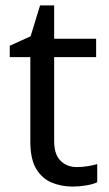

<svg xmlns="http://www.w3.org/2000/svg" viewBox="-20 -679 401 709"><path d="M264 -62Q284 -62 305 -65.5Q326 -69 339 -73V-6Q325 1 299 5.5Q273 10 249 10Q207 10 171.5 -4.5Q136 -19 114 -55Q92 -91 92 -156V-468H16V-510L93 -545L128 -659H180V-536H335V-468H180V-158Q180 -109 203.5 -85.5Q227 -62 264 -62Z"/></svg>

Font: Noto Sans Sora Sompeng
Style: Regular
Weight: 400
Designer: Monotype Design Team. David Williams.
Foundry: Monotype Imaging Inc.
Version: Version 2.101